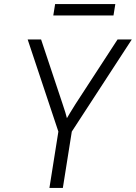

<svg xmlns="http://www.w3.org/2000/svg" viewBox="-20 -924 668 944"><path d="M223 0 267 -277 116 -730H182L288 -412Q296 -389 301.5 -370.5Q307 -352 309 -343Q314 -351 325 -370Q336 -389 351 -412L558 -730H628L333 -277L289 0ZM242 -848 251 -904H547L538 -848Z"/></svg>

Font: NKDuy Mono ExtraLight
Style: Italic
Weight: 200
Italic angle: -9°
Monospace: yes
Designer: NKDuy
Foundry: NKDuy
Version: Version 2.251; ttfautohint (v1.8.4.7-5d5b)